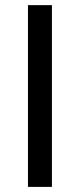

<svg xmlns="http://www.w3.org/2000/svg" viewBox="-20 -731 312 751"><path d="M183.1 0H89.4V-710.9H183.1Z"/></svg>

Font: RobotoSquareBracket
Style: Square-Bracket
Weight: 400
Version: Version 2.137; 2017